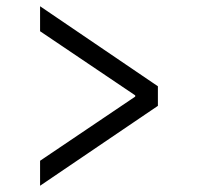

<svg xmlns="http://www.w3.org/2000/svg" viewBox="-20 -616 640 608"><path d="M480 -342.8V-280.8L106.9 -27.8V-106.9L408.2 -310.1V-314L106.9 -517.1V-596.2Z"/></svg>

Font: SourceCodePro-Regular
Style: Regular
Weight: 400
Monospace: yes
Designer: Paul D. Hunt
Foundry: Adobe Systems Incorporated
Version: Version 1.009;PS 1.000;hotconv 1.0.70;makeotf.lib2.5.5900